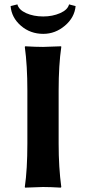

<svg xmlns="http://www.w3.org/2000/svg" viewBox="-20 -861 391 884"><path d="M328.1 -833 297.9 -840.8C293.9 -824.2 280.3 -810.8 256.8 -800.5C233.4 -790.3 207.5 -785.2 179.2 -785.2C149.3 -785.2 123 -790.3 100.3 -800.5C77.7 -810.8 64.3 -824.2 60.1 -840.8L28.8 -833C31.7 -797.5 47.6 -767.3 76.4 -742.4C105.2 -717.5 139.5 -705.1 179.2 -705.1C216 -705.1 249.2 -717.6 278.8 -742.7C308.4 -767.7 324.9 -797.9 328.1 -833ZM106 -444.8V-200.2C106 -120.8 102.1 -54 94.2 0L95.2 2.9L178.2 0C201 0 228.2 1 259.8 2.9L262.2 0C254.1 -59.6 250 -126.3 250 -200.2V-444.8C250 -522.9 254.1 -589.7 262.2 -645L261.2 -647.9L178.2 -645C155.4 -645 128.1 -646 96.2 -647.9L94.2 -645C102.1 -588.1 106 -521.3 106 -444.8Z"/></svg>

Font: Linux Biolinum G
Style: Bold
Weight: 700
Designer: Philipp H. Poll
Foundry: Philipp H. Poll
Version: Version 1.1.0